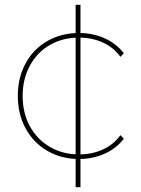

<svg xmlns="http://www.w3.org/2000/svg" viewBox="-20 -657 585 797"><path d="M308 3Q235 3 177 -30.5Q119 -64 86.5 -123.5Q54 -183 54 -259Q54 -335 86.5 -394.5Q119 -454 177 -487Q235 -520 308 -520Q365 -520 413.5 -498.5Q462 -477 494 -436L480 -421Q451 -461 406 -481Q361 -501 308 -501Q241 -501 187.5 -470.5Q134 -440 104 -384.5Q74 -329 74 -259Q74 -188 104 -133Q134 -78 187.5 -47Q241 -16 308 -16Q361 -16 406 -36Q451 -56 480 -96L494 -81Q462 -40 413.5 -18.5Q365 3 308 3ZM294 -259H314V120H294ZM294 -637H314V-259H294Z"/></svg>

Font: Montserrat
Style: Regular
Weight: 400
Designer: Julieta Ulanovsky
Foundry: Julieta Ulanovsky
Version: Version 8.000